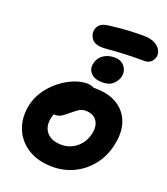

<svg xmlns="http://www.w3.org/2000/svg" viewBox="-162 -1013 986 1137"><g transform="rotate(20 331.0 -445.0)"><path d="M303.2 12Q210.8 12 147.8 -27.7Q84.8 -67.4 58.1 -133.5Q31.4 -199.6 47.2 -280Q57.6 -330.8 86.9 -374.8Q116.2 -418.8 157.1 -451.9Q198 -485 242.7 -503.6Q287.4 -522.2 327.6 -522.2Q345.2 -522.2 361.4 -516.6Q377.6 -511 387.3 -499.3Q397 -487.6 393.4 -467.6Q385.4 -432.4 365.4 -405.1Q345.4 -377.8 297.6 -362.6Q273.6 -354.6 252.1 -338.6Q230.6 -322.6 215.6 -301.7Q200.6 -280.8 196 -255.8Q184.4 -198.8 214.9 -163.8Q245.4 -128.8 308.6 -128.8Q362.8 -128.8 404.4 -163.9Q446 -199 457.6 -256.8Q467.4 -307.4 444.5 -337.5Q421.6 -367.6 375 -367.6Q351.4 -367.6 333.7 -355.6Q316 -343.6 291.8 -323.6Q274.4 -309.2 262 -299.9Q249.6 -290.6 238.1 -286.3Q226.6 -282 211.2 -282Q193.4 -282 178.4 -299.8Q163.4 -317.6 171.2 -356.6Q176.8 -385.4 198.5 -413.2Q220.2 -441 250.6 -463Q281 -485 314.7 -498.3Q348.4 -511.6 379 -511.6Q468.2 -511.6 523.7 -476.6Q579.2 -441.6 600.5 -381.2Q621.8 -320.8 605.8 -244Q591 -166 546.9 -108.4Q502.8 -50.8 439.7 -19.4Q376.6 12 303.2 12ZM339.2 -752.8Q291.6 -752.8 271.8 -778.8Q252 -804.8 258.2 -834.6Q260.8 -852.2 275.3 -867.7Q289.8 -883.2 329.6 -888.4Q370.4 -893.6 404 -896.6Q437.6 -899.6 470.2 -901Q502.8 -902.4 541.4 -902.4Q591.6 -902.4 618.6 -886.8Q645.6 -871.2 654.9 -850.5Q664.2 -829.8 660.8 -812.4Q655.4 -790 640.3 -776.8Q625.2 -763.6 602.8 -763.6Q520.2 -763.6 468.9 -761.1Q417.6 -758.6 387.8 -755.7Q358 -752.8 339.2 -752.8ZM409.2 -558.8Q361 -558.8 337 -583.6Q313 -608.4 320.6 -643.8Q327.8 -681.2 357.4 -702Q387 -722.8 428 -722.8Q458.2 -722.8 477 -709Q495.8 -695.2 503.3 -674.5Q510.8 -653.8 506.8 -633.2Q501.4 -606 477.4 -582.4Q453.4 -558.8 409.2 -558.8Z"/></g></svg>

Font: Shantell Sans Light
Style: Italic
Weight: 300
Italic angle: -11°
Designer: Stephen Nixon, Anya Danilova, Shantell Martin
Foundry: Arrow Type
Version: Version 1.008;[ac192a2d6]